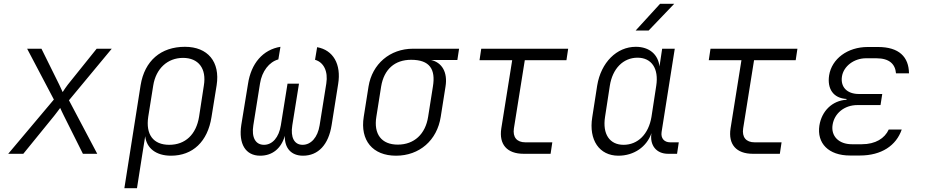

<svg xmlns="http://www.w3.org/2000/svg" viewBox="-20 -805 4840 1005"><path d="M23 0H102L263 -198C274 -211 287 -230 295 -240C299 -230 309 -211 315 -198L414 0H489L341 -280L565 -550H486L335 -362C326 -350 314 -333 308 -323C303 -333 296 -349 290 -362L197 -550H122L262 -284Z M631 180H697L724 8L740 -92C747 -29 797 10 875 10C989 10 1067 -64 1087 -192L1114 -359C1133 -481 1068 -560 948 -560C822 -560 737 -487 716 -359ZM866 -47C782 -47 742 -101 756 -194L782 -357C796 -446 857 -502 938 -502C1019 -502 1062 -446 1047 -357L1022 -194C1007 -101 950 -47 866 -47Z M1342 10C1406 10 1452 -28 1471 -94C1469 -30 1504 10 1566 10C1646 10 1700 -48 1716 -151L1750 -365C1767 -469 1724 -543 1640 -558L1629 -492C1675 -479 1698 -431 1688 -368L1653 -149C1643 -86 1608 -47 1564 -47C1520 -47 1500 -86 1510 -149L1545 -367H1485L1450 -149C1440 -86 1406 -47 1362 -47C1317 -47 1296 -86 1306 -149L1341 -368C1351 -432 1389 -481 1437 -494L1448 -560C1356 -545 1294 -473 1278 -365L1243 -151C1228 -52 1265 10 1342 10Z M2053 10C2175 10 2268 -70 2287 -194L2312 -352C2324 -426 2294 -478 2236 -491H2374L2383 -550H2142C2021 -550 1928 -470 1909 -352L1884 -194C1864 -70 1931 10 2053 10ZM2062 -48C1977 -48 1935 -103 1950 -194L1975 -352C1990 -443 2047 -492 2132 -492C2229 -492 2261 -443 2246 -352L2221 -194C2207 -103 2148 -48 2062 -48Z M2721 0H2862L2871 -60H2730C2685 -60 2663 -87 2670 -133L2727 -490H2945L2954 -550H2499L2490 -490H2661L2604 -133C2591 -49 2634 0 2721 0Z M3307 -645H3375L3509 -785H3435ZM3217 10C3298 10 3365 -36 3390 -108C3380 -45 3415 0 3477 0H3524L3533 -60H3488C3457 -60 3438 -81 3443 -114L3512 -550H3446L3432 -457C3425 -520 3379 -560 3308 -560C3208 -560 3126 -478 3106 -358L3080 -191C3061 -72 3117 10 3217 10ZM3244 -47C3171 -47 3133 -103 3147 -193L3172 -356C3186 -446 3242 -503 3317 -503C3391 -503 3429 -446 3415 -356L3390 -193C3375 -103 3319 -47 3244 -47Z M3921 0H4062L4071 -60H3930C3885 -60 3863 -87 3870 -133L3927 -490H4145L4154 -550H3699L3690 -490H3861L3804 -133C3791 -49 3834 0 3921 0Z M4481 9C4594 9 4671 -43 4700 -127H4632C4611 -81 4563 -50 4491 -50H4439C4370 -50 4329 -93 4338 -151C4347 -211 4399 -255 4468 -255H4589L4598 -313H4476C4413 -313 4379 -350 4387 -404C4395 -458 4450 -500 4513 -500H4567C4636 -500 4666 -469 4670 -421H4738C4737 -507 4686 -559 4576 -559H4522C4416 -559 4334 -497 4320 -411C4309 -340 4342 -291 4411 -287V-283C4335 -278 4281 -223 4269 -148C4255 -55 4317 9 4429 9Z"/></svg>

Font: JetBrains Mono ExtraLight
Style: Italic
Weight: 240
Italic angle: -9°
Monospace: yes
Designer: Philipp Nurullin, Konstantin Bulenkov
Foundry: JetBrains
Version: Version 2.305